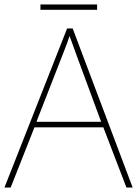

<svg xmlns="http://www.w3.org/2000/svg" viewBox="-20 -844 617 864"><path d="M0 0 282 -716H307L577 0H549L445 -271H135L28 0ZM144 -296H435L325 -594Q321 -606 316 -619Q311 -632 305.5 -648Q300 -664 293 -682Q288 -667 282.5 -651.5Q277 -636 271 -621.5Q265 -607 260 -593ZM417 -824V-800H162V-824Z"/></svg>

Font: Noto Sans Symbols Thin
Style: Regular
Weight: 250
Version: Version 2.002